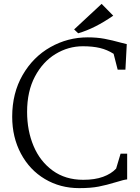

<svg xmlns="http://www.w3.org/2000/svg" viewBox="-20 -958 724 992"><path d="M43 0ZM603 -738 635 -730 628 -598H588L567 -680Q534 -701 496.5 -710Q459 -719 408 -719Q333 -719 267 -679Q201 -639 160.5 -562.5Q120 -486 120 -380Q120 -283 153.5 -203.5Q187 -124 252.5 -76.5Q318 -29 410 -29Q470 -29 512.5 -44.5Q555 -60 580 -87L603 -164H637V-31Q621 -30 580 -17Q531 -2 490 6Q449 14 389 14Q291 14 212 -33Q133 -80 88 -164.5Q43 -249 43 -355Q43 -477 97 -570.5Q151 -664 240.5 -714.5Q330 -765 433 -765Q481 -765 520.5 -757.5Q560 -750 603 -738ZM505 -938 565 -877Q470 -811 384 -786L363 -806Z"/></svg>

Font: Martel Light
Style: Regular
Weight: 300
Designer: Dan Reynolds
Foundry: Dan Reynolds
Version: Version 1.001; ttfautohint (v1.1) -l 5 -r 5 -G 72 -x 0 -D la